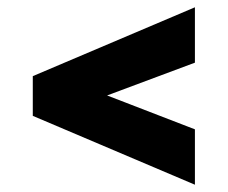

<svg xmlns="http://www.w3.org/2000/svg" viewBox="-20 -605 625 527"><path d="M70 -396 515 -585V-433L274 -343L515 -250V-98L70 -287Z"/></svg>

Font: Be Vietnam Black
Style: Regular
Weight: 900
Designer: Lam Bao; Tony Le; Vietanh Nguyen
Foundry: Yellow Type Foundry
Version: Version 5.000